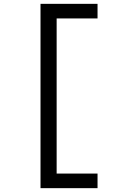

<svg xmlns="http://www.w3.org/2000/svg" viewBox="-20 -810 640 1000"><path d="M191 170H488V94H275V-714H488V-790H191Z"/></svg>

Font: CommitMono
Style: 400Regular
Weight: 400
Monospace: yes
Designer: Eigil Nikolajsen
Foundry: Eigil Nikolajsen
Version: Version 1.143